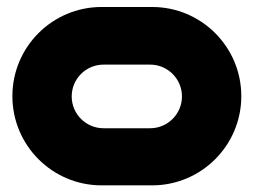

<svg xmlns="http://www.w3.org/2000/svg" viewBox="-20 -539 738 558"><path d="M16 -259.5C16 -116.4 132 -0.3 275.2 -0.3H422.1C565.2 -0.3 681.3 -116.4 681.3 -259.5C681.3 -402.6 565.2 -518.7 422.1 -518.7H275.2C132 -518.7 16 -402.6 16 -259.5ZM188.4 -258.8C188.4 -309.8 229.8 -351.2 280.9 -351.2H416.3C467.4 -351.2 508.8 -309.8 508.8 -258.8C508.8 -207.7 467.4 -166.3 416.3 -166.3H280.9C229.8 -166.3 188.4 -207.7 188.4 -258.8Z"/></svg>

Font: JUMBOTRON
Style: Regular
Weight: 400
Designer: Ian Langley
Foundry: Ian Langley
Version: Version 1.005;Fontself Maker 3.5.8